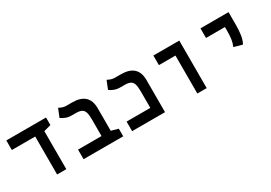

<svg xmlns="http://www.w3.org/2000/svg" viewBox="16 -1331 2898 2050"><g transform="rotate(-30 1465.0 -306.0)"><path d="M319.3 0V-467.8H31.2V-585.9H521V-492.7L432.6 -468.8V0Z M1134.3 -93.8V0H645.5V-118.2H935.1V-325.2Q935.1 -380.9 925 -411.9Q915 -442.9 889.9 -455.3Q864.7 -467.8 819.8 -467.8H768.6Q729.5 -467.8 697.5 -480.5Q665.5 -493.2 643.1 -509.8L684.6 -611.8Q695.8 -604.5 720 -595.2Q744.1 -585.9 769.5 -585.9H842.3Q1048.3 -585.9 1048.3 -396.5V-118.2Z M1244.1 0V-118.2H1536.6V-325.7Q1536.6 -381.3 1526.4 -412.1Q1516.1 -442.9 1491 -455.3Q1465.8 -467.8 1421.4 -467.8H1366.2Q1327.1 -467.8 1295.4 -480.5Q1263.7 -493.2 1241.2 -509.8L1282.2 -611.8Q1293.5 -604.5 1317.9 -595.2Q1342.3 -585.9 1367.7 -585.9H1443.4Q1649.9 -585.9 1649.9 -396.5V0Z M2048.3 0V-467.8H1844.2V-585.9H2163.6V0Z M2731 -208.5 2628.4 -237.3Q2646 -277.3 2652.1 -320.3Q2658.2 -363.3 2658.2 -419.9V-467.3H2424.8V-585.9H2771V-419.9Q2771 -363.3 2762.7 -306.2Q2754.4 -249 2731 -208.5Z"/></g></svg>

Font: CaskaydiaCove NF SemiBold
Style: Regular
Weight: 600
Designer: Aaron Bell
Foundry: Saja Typeworks
Version: Version 2111.001; VTT 6.35;Nerd Fonts 3.2.1